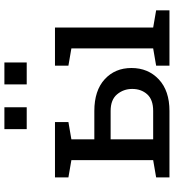

<svg xmlns="http://www.w3.org/2000/svg" viewBox="22 -824 802 886"><g transform="rotate(-90 423.0 -381.0)"><path d="M223.1 -75.2H354Q406.2 -75.2 430.9 -102.8Q455.6 -130.4 455.6 -171.9Q455.6 -211.9 430.7 -241.7Q405.8 -271.5 354 -271.5H223.1ZM563 0V-61.5L642.6 -75.2V-452.6L563 -466.3V-528.3H738.8V-75.2L818.4 -61.5V0ZM354 -346.7Q447.8 -346.7 500 -299.1Q552.2 -251.5 552.2 -175.3Q552.2 -98.6 499.8 -49.3Q447.3 0 354 0H47.4V-61.5L127 -75.2V-452.6L47.4 -466.3V-528.3H302.7V-466.3L223.1 -452.6V-346.7ZM476.6 -658.7V-761.7H577.6V-658.7ZM270 -658.7V-761.7H371.1V-658.7Z"/></g></svg>

Font: Roboto Slab LO
Style: Regular
Weight: 400
Designer: Google
Version: Version 2.000